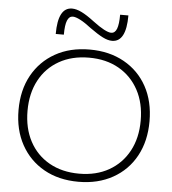

<svg xmlns="http://www.w3.org/2000/svg" viewBox="-62 -1019 970 1085"><g transform="rotate(5 422.5 -476.0)"><path d="M423 10Q311 10 227.5 -37Q144 -84 97.5 -168.5Q51 -253 51 -365Q51 -478 97.5 -562Q144 -646 227.5 -693Q311 -740 423 -740Q534 -740 618 -693Q702 -646 748 -562Q794 -478 794 -365Q794 -253 748 -168.5Q702 -84 618 -37Q534 10 423 10ZM423 -36Q520 -36 592 -77Q664 -118 704 -192Q744 -266 744 -365Q744 -464 704 -538Q664 -612 592 -653Q520 -694 423 -694Q326 -694 253.5 -653Q181 -612 141.5 -538Q102 -464 102 -365Q102 -266 141.5 -192Q181 -118 253.5 -77Q326 -36 423 -36ZM543 -800Q519 -800 489.5 -815Q460 -830 417 -861Q381 -889 354 -903Q327 -917 311 -917Q290 -917 279.5 -891.5Q269 -866 269 -811H223Q223 -962 303 -962Q327 -962 357 -947.5Q387 -933 429 -901Q466 -873 492.5 -859Q519 -845 534 -845Q556 -845 566 -871Q576 -897 576 -951H623Q623 -800 543 -800Z"/></g></svg>

Font: M PLUS 2 Light
Style: Regular
Weight: 300
Designer: Coji Morishita
Foundry: UNDERFOREST DESIGN
Version: Version 1.001